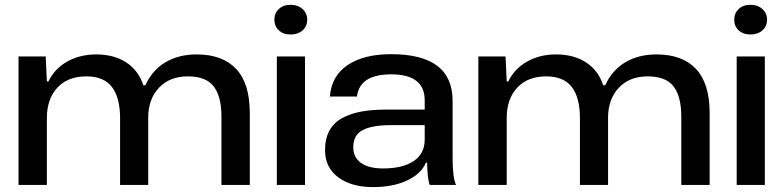

<svg xmlns="http://www.w3.org/2000/svg" viewBox="-20 -761 3223 790"><path d="M56.2 0V-528.8H168L172.9 -425.8H179.2Q204.6 -478.5 256.8 -507.8Q309.1 -537.1 376 -537.1Q448.7 -537.1 499.3 -504.2Q549.8 -471.2 569.8 -410.2H578.1Q606.9 -473.1 661.4 -505.1Q715.8 -537.1 789.1 -537.1Q895.5 -537.1 951.7 -477.3Q1007.8 -417.5 1007.8 -295.9V0H891.1V-282.2Q891.1 -363.8 859.4 -405.3Q827.6 -446.8 752.9 -446.8Q678.2 -446.8 634 -399.9Q589.8 -353 589.8 -275.9V0H474.1V-273.9Q474.1 -359.9 440.4 -403.3Q406.7 -446.8 335.9 -446.8Q258.8 -446.8 215.8 -400.1Q172.9 -353.5 172.9 -275.9V0Z M1119.1 0V-528.8H1234.9V0ZM1108.9 -680.2Q1108.9 -706.5 1127.2 -723.9Q1145.5 -741.2 1175.8 -741.2Q1206.1 -741.2 1225.1 -723.6Q1244.1 -706.1 1244.1 -680.2Q1244.1 -653.3 1225.1 -636.2Q1206.1 -619.1 1175.8 -619.1Q1145.5 -619.1 1127.2 -636.2Q1108.9 -653.3 1108.9 -680.2Z M1514.6 8.8Q1425.8 8.8 1371.6 -31.5Q1317.4 -71.8 1317.4 -143.1Q1317.4 -191.4 1336.2 -224.9Q1355 -258.3 1390.6 -276.6Q1426.3 -294.9 1469.5 -302.5Q1512.7 -310.1 1570.3 -310.1H1727.5V-348.1Q1727.5 -455.1 1589.4 -455.1Q1460 -455.1 1448.7 -363.8H1337.4Q1343.8 -448.7 1410.6 -493.4Q1477.5 -538.1 1589.4 -538.1Q1842.3 -538.1 1842.3 -346.2V-110.8Q1842.3 -29.3 1856.4 0H1748.5Q1738.8 -22 1737.3 -91.8H1732.4Q1713.4 -45.9 1655.3 -18.6Q1597.2 8.8 1514.6 8.8ZM1433.6 -154.8Q1433.6 -113.8 1465.1 -90.8Q1496.6 -67.9 1556.6 -67.9Q1636.2 -67.9 1681.9 -98.1Q1727.5 -128.4 1727.5 -187V-246.1H1587.4Q1511.2 -246.1 1472.4 -225.8Q1433.6 -205.6 1433.6 -154.8Z M1948.2 0V-528.8H2060.1L2064.9 -425.8H2071.3Q2096.7 -478.5 2148.9 -507.8Q2201.2 -537.1 2268.1 -537.1Q2340.8 -537.1 2391.4 -504.2Q2441.9 -471.2 2461.9 -410.2H2470.2Q2499 -473.1 2553.5 -505.1Q2607.9 -537.1 2681.2 -537.1Q2787.6 -537.1 2843.8 -477.3Q2899.9 -417.5 2899.9 -295.9V0H2783.2V-282.2Q2783.2 -363.8 2751.5 -405.3Q2719.7 -446.8 2645 -446.8Q2570.3 -446.8 2526.1 -399.9Q2481.9 -353 2481.9 -275.9V0H2366.2V-273.9Q2366.2 -359.9 2332.5 -403.3Q2298.8 -446.8 2228 -446.8Q2150.9 -446.8 2107.9 -400.1Q2064.9 -353.5 2064.9 -275.9V0Z M3011.2 0V-528.8H3127V0ZM3001 -680.2Q3001 -706.5 3019.3 -723.9Q3037.6 -741.2 3067.9 -741.2Q3098.1 -741.2 3117.2 -723.6Q3136.2 -706.1 3136.2 -680.2Q3136.2 -653.3 3117.2 -636.2Q3098.1 -619.1 3067.9 -619.1Q3037.6 -619.1 3019.3 -636.2Q3001 -653.3 3001 -680.2Z"/></svg>

Font: Lumene Sans Expanded Medium
Style: Regular
Weight: 500
Width: 7
Designer: Deni Anggara
Version: Version 1.003;Glyphs 3.1.2 (3151)